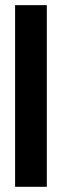

<svg xmlns="http://www.w3.org/2000/svg" viewBox="-20 -719 230 739"><path d="M38.1 0V-699.2H160.2V0Z"/></svg>

Font: Moniqa Black Heading
Style: Regular
Weight: 900
Designer: Rajesh Rajput
Foundry: Rajesh Rajput
Version: Version 1.000